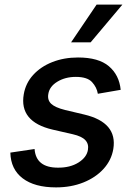

<svg xmlns="http://www.w3.org/2000/svg" viewBox="-20 -802 576 833"><path d="M503.6 -412.3 404.5 -395.2Q399.9 -423.3 379.3 -445.8Q358.7 -468.4 308.9 -468.4Q263.1 -468.4 228.9 -447.6Q194.6 -426.8 189.6 -394.2Q185 -367.9 202.1 -351.7Q219.1 -335.6 262.1 -324.9L345.9 -305Q490.4 -270.6 471.6 -155.5Q463.4 -106.9 429.2 -69.2Q394.9 -31.6 341.6 -10.3Q288.4 11 223 11Q130 11 78.3 -28.4Q26.6 -67.8 24.9 -139.9L130 -155.5Q136 -74.6 231.5 -74.6Q284.4 -74.2 320.5 -96.9Q356.5 -119.7 361.5 -152Q365.8 -177.2 350.3 -193.9Q334.9 -210.6 296.2 -219.5L208.1 -239.7Q62.5 -273.8 83.1 -393.1Q91.3 -441.1 123.9 -476.9Q156.6 -512.8 207 -532.7Q257.5 -552.6 318.5 -552.6Q407.7 -552.6 452.4 -514.6Q497.2 -476.6 503.6 -412.3ZM288.4 -618.3 399.1 -782H511L373.2 -618.3Z"/></svg>

Font: Inter UI Medium
Style: Italic
Weight: 500
Italic angle: 9.39999°
Designer: Rasmus Andersson
Foundry: rsms
Version: 3.2;8d6f07862